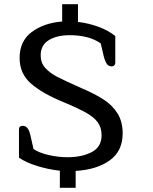

<svg xmlns="http://www.w3.org/2000/svg" viewBox="-20 -799 726 911"><path d="M264 11Q209 5 156 -11.5Q103 -28 70 -51V-185Q70 -202 88 -202Q101 -202 110 -191.5Q119 -181 125 -154L139 -92Q165 -74 210.5 -63.5Q256 -53 300 -53Q369 -53 415.5 -77.5Q462 -102 462 -157Q462 -193 444.5 -217.5Q427 -242 390.5 -263Q354 -284 282 -314Q180 -356 126.5 -403Q73 -450 73 -524Q73 -604 130.5 -647Q188 -690 275 -697V-779H350V-695Q401 -689 448 -671.5Q495 -654 527 -628V-501Q527 -494 522.5 -489Q518 -484 510 -484Q496 -484 487.5 -495Q479 -506 472 -533L458 -593Q403 -632 310 -632Q250 -632 211.5 -608.5Q173 -585 173 -536Q173 -501 194.5 -477Q216 -453 250.5 -435Q285 -417 366 -381Q432 -353 473.5 -325.5Q515 -298 538.5 -259.5Q562 -221 562 -166Q562 -82 500.5 -38Q439 6 339 12V92H264Z"/></svg>

Font: Maitree Medium
Style: Regular
Weight: 500
Designer: CadsonDemak Team
Foundry: CadsonDemak
Version: Version 1.010